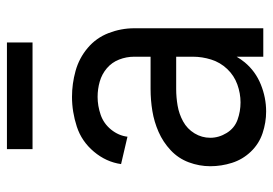

<svg xmlns="http://www.w3.org/2000/svg" viewBox="-134 -626 769 540"><g transform="rotate(-90 250.0 -356.5)"><path d="M206 8Q175 8 145 -2Q115 -12 93 -35Q71 -58 61.5 -88Q52 -118 52 -149Q52 -180 63 -209.5Q74 -239 97 -260.5Q120 -282 148.5 -294.5Q177 -307 207.5 -312Q238 -317 269 -317H360V-363Q360 -385 352 -405.5Q344 -426 327.5 -440Q311 -454 290 -460Q269 -466 247 -466Q222 -466 197 -457.5Q172 -449 155 -428Q138 -407 135 -382L58 -400Q64 -442 93 -476.5Q122 -511 163.5 -524.5Q205 -538 247 -538Q284 -538 320 -528Q356 -518 384.5 -494Q413 -470 426.5 -435Q440 -400 440 -363V0H360V-75Q353 -63 344 -52Q319 -22 282 -7Q245 8 206 8ZM360 -198V-245H269Q246 -245 222.5 -241Q199 -237 178 -225.5Q157 -214 144.5 -193.5Q132 -173 132 -149Q132 -125 145.5 -103Q159 -81 182.5 -72.5Q206 -64 231.5 -64Q257 -64 282 -73Q307 -82 325.5 -101.5Q344 -121 352 -146.5Q360 -172 360 -198ZM100 -649V-721H400V-649Z"/></g></svg>

Font: Iosevka SS08
Style: Regular
Weight: 400
Monospace: yes
Designer: Belleve Invis
Foundry: Belleve Invis
Version: 2.1.0; ttfautohint (v1.8.2)